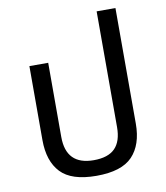

<svg xmlns="http://www.w3.org/2000/svg" viewBox="-84 -815 773 895"><g transform="rotate(-10 302.5 -367.5)"><path d="M301 10Q183 10 132 -44Q81 -98 81 -198V-548H170V-197Q170 -64 301 -64Q369 -64 401.5 -97Q434 -130 434 -197V-745H523V-198Q523 -98 471.5 -44Q420 10 301 10Z"/></g></svg>

Font: Go Noto Current
Style: Regular
Weight: 400
Designer: Monotype Design Team
Foundry: Monotype Imaging Inc.
Version: Version 2.007; ttfautohint (v1.8) -l 8 -r 50 -G 200 -x 14 -D